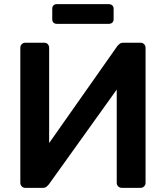

<svg xmlns="http://www.w3.org/2000/svg" viewBox="-20 -906 800 926"><path d="M102 0Q92 0 85 -7Q78 -14 78 -25V-675Q78 -686 85 -693Q92 -700 103 -700H193Q204 -700 210.5 -693Q217 -686 217 -675V-216L546 -684Q550 -689 557 -694.5Q564 -700 575 -700H658Q668 -700 675 -693Q682 -686 682 -675V-24Q682 -14 675 -7Q668 0 658 0H568Q557 0 550 -7Q543 -14 543 -24V-474L215 -16Q212 -12 205 -6Q198 0 186 0ZM254 -791Q244 -791 238 -797Q232 -803 232 -813V-864Q232 -874 238 -880Q244 -886 254 -886H505Q515 -886 521.5 -880Q528 -874 528 -864V-813Q528 -803 521.5 -797Q515 -791 505 -791Z"/></svg>

Font: Rubik Light Medium
Style: Regular
Weight: 500
Version: Version 2.104